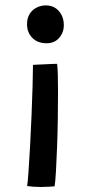

<svg xmlns="http://www.w3.org/2000/svg" viewBox="-20 -706 345 728"><path d="M187 0.5Q180 1 165 2Q150 3 134.5 3Q120.5 3 107.5 2Q94.5 1 83 -0.5Q85 -13.5 88 -54.2Q91 -95 94 -151Q97 -207 99.5 -266.5Q102 -326 103.5 -377.8Q105 -429.5 105 -460Q110.5 -460.5 122.8 -461Q135 -461.5 149.5 -462.2Q164 -463 177 -463.5Q190 -464 196.5 -464Q198.5 -450.5 199.2 -422.8Q200 -395 200 -360Q200 -313.5 199.2 -258.5Q198.5 -203.5 196.5 -150.5Q194.5 -97.5 192.2 -57Q190 -16.5 187 0.5ZM156.5 -542Q122.5 -542 102.5 -562.5Q82.5 -583 82.5 -614Q82.5 -637.5 92.5 -653.2Q102.5 -669 118.8 -677.2Q135 -685.5 154 -685.5Q184.5 -685.5 203.2 -664Q222 -642.5 222 -610.5Q222 -582.5 204.2 -562.2Q186.5 -542 156.5 -542Z"/></svg>

Font: Grandstander Thin
Style: Regular
Weight: 400
Version: Version 1.200